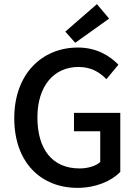

<svg xmlns="http://www.w3.org/2000/svg" viewBox="-20 -897 665 929"><path d="M296 -744 344 -690 508 -807 449 -877ZM49 -325C49 -110 179 12 355 12C444 12 519 -21 562 -65V-351H338V-262H465V-113C443 -93 404 -82 365 -82C232 -82 161 -176 161 -329C161 -480 240 -573 360 -573C422 -573 462 -547 495 -514L553 -584C512 -626 449 -667 357 -667C183 -667 49 -539 49 -325Z"/></svg>

Font: Cambridge Sans Medium
Style: Regular
Weight: 500
Version: Version 2.020;PS 002.020;hotconv 1.0.88;makeotf.lib2.5.64775